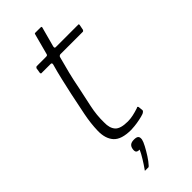

<svg xmlns="http://www.w3.org/2000/svg" viewBox="-242 -611 810 810"><g transform="rotate(-45 163.0 -206.5)"><path d="M167 0Q109 0 86 -25.5Q63 -51 64 -97Q65 -140 74.5 -187.5Q84 -235 95 -287Q103 -323 111 -358Q119 -393 129 -428Q131 -437 123 -437H67Q66 -437 65 -439Q64 -441 64 -442L68 -467Q69 -468 71 -470Q73 -472 75 -472H130Q135 -472 137.5 -473.5Q140 -475 141 -481L165 -571Q166 -576 169 -576H202Q204 -576 206 -575Q208 -574 207 -571L183 -482Q182 -477 183 -474.5Q184 -472 188 -472H322Q325 -472 325.5 -471Q326 -470 326 -467L321 -442Q321 -442 319 -439.5Q317 -437 315 -437H181Q179 -437 175.5 -435Q172 -433 171 -428Q161 -392 152 -355.5Q143 -319 136 -282Q127 -239 117 -193Q107 -147 108 -103Q107 -70 122.5 -52.5Q138 -35 182 -35Q197 -35 213.5 -38.5Q230 -42 248 -48Q252 -51 254 -50Q256 -49 257 -46L259 -26Q260 -20 248 -14Q237 -10 220 -6.5Q203 -3 188 -1.5Q173 0 167 0ZM170 61Q168 71 158.5 89Q149 107 136.5 126.5Q124 146 111 160Q108 163 107 163Q105 163 98 163Q91 163 86 163Q86 162 86 161.5Q86 161 90 156Q100 142 113 121Q126 100 133 84Q119 84 115.5 78Q112 72 114 61Q116 49 123.5 43Q131 37 146 37Q161 37 166.5 42.5Q172 48 170 61Z"/></g></svg>

Font: Glory Thin ExtraLight
Style: Italic
Weight: 250
Italic angle: -12°
Version: Version 1.011